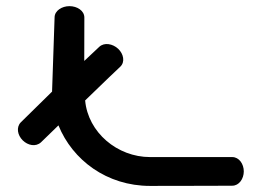

<svg xmlns="http://www.w3.org/2000/svg" viewBox="-20 -611 860 631"><path d="M368.4 -450.6C350.6 -467.3 322.6 -472.6 306 -456.9L256.9 -410.7C256.9 -444.7 257 -543.7 257.2 -543.7L257.2 -553.6C257.1 -575.9 233.4 -590.8 208.3 -590.8C183.2 -590.8 159.4 -575.7 159.4 -553.6L151.1 -309.9L48.2 -208.8C32.7 -192.6 37.5 -166.7 54.7 -149.7C71.5 -133.2 97.3 -127.4 114.7 -143.3C115.7 -144.1 136.9 -165.1 172.1 -199C218.3 -85.1 330.8 0 473.2 0C634.7 0 743.2 -0.7 743.2 -0.7C765.9 -0.7 781.2 -23.6 781.2 -47.8C781.2 -71.9 765.9 -94.8 743.2 -94.8L473.2 -94.8C365.5 -94.8 269.3 -175.8 259.8 -280.9C316.7 -336.6 375.1 -391.6 375.1 -391.6C391.7 -407.2 386.2 -433.8 368.4 -450.6Z"/></svg>

Font: Hi.
Style: Black
Weight: 400
Designer: Mew Too, Robert Jablonski
Foundry: Cannot Into Space Fonts
Version: Version 1.996